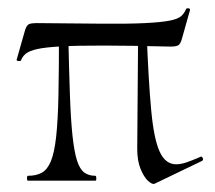

<svg xmlns="http://www.w3.org/2000/svg" viewBox="-20 -446 530 474"><path d="M439 -423Q440 -426 445 -425.5Q450 -425 449 -421L429 -350Q425.4 -337 419.7 -334Q414 -331 401 -331Q302.6 -333.4 237 -333.5Q171.4 -333.6 131.8 -331.5Q92.2 -329.4 72.1 -324.9Q52 -320.4 43.6 -313.4Q35.2 -306.4 32 -297Q31 -294.8 25.6 -295.4Q20.2 -296 21.2 -299L42 -372Q45.8 -384 51.9 -386.5Q58 -389 70 -389Q169 -388 234 -387.5Q299 -387 338.5 -389Q378 -391 398.5 -395Q419 -399 427 -406Q435 -413 439 -423ZM331 -372Q335 -374 338.5 -370.5Q342 -367 342 -365Q346.6 -245 353.3 -173.6Q360 -102.2 374.3 -71.3Q388.6 -40.4 414.8 -40.4Q426.4 -40.4 440.6 -45.2Q454.8 -50 473.8 -58.4Q478 -61.4 480.5 -55.9Q483 -50.4 478 -48.4L361.2 7.8Q356 9.8 345.8 0.8Q335.6 -8.2 327.1 -28.8Q318.6 -49.4 318.8 -79.8L321 -364ZM125.6 -368 148.4 -366Q150.4 -274.6 152.6 -212Q154.8 -149.4 159.1 -109.9Q163.4 -70.4 170.3 -49.2Q177.2 -28 188.2 -20Q199.2 -12 215.6 -12Q217.6 -12 217.8 -6Q218 0 215.6 0Q192.6 0 159.8 0Q127 0 96.7 0Q66.4 0 48.8 0Q46.6 0 46.6 -6Q46.6 -12 48.8 -12Q69.2 -12 83 -19.5Q96.8 -27 105.5 -47.8Q114.2 -68.6 118.6 -108.3Q123 -148 124.3 -211.5Q125.6 -275 125.6 -368Z"/></svg>

Font: Cormorant Light
Style: Regular
Weight: 300
Designer: Christian Thalmann (Catharsis Fonts)
Foundry: Catharsis Fonts
Version: Version 4.000